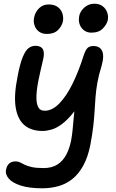

<svg xmlns="http://www.w3.org/2000/svg" viewBox="-20 -754 627 1035"><path d="M207 261Q138 261 92.5 246.5Q47 232 27 208.5Q7 185 13 159Q17 139 29.5 127.5Q42 116 64 116Q78 116 88.5 121.5Q99 127 113 134Q127 141 151 146.5Q175 152 215 152Q259 152 288.5 133.5Q318 115 336 82Q354 49 363 5Q369 -27 371.5 -55.5Q374 -84 377 -115Q379 -133 381 -154Q377 -149 374 -145Q342 -106 313 -84.5Q284 -63 257.5 -55.5Q231 -48 210 -48Q149 -48 112 -79Q75 -110 64.5 -175Q54 -240 75 -343Q88 -412 103 -447.5Q118 -483 134.5 -495Q151 -507 171 -507Q191 -507 202.5 -498.5Q214 -490 216 -472Q218 -454 211 -427Q198 -373 188 -324.5Q178 -276 176.5 -238Q175 -200 185 -178.5Q195 -157 221 -157Q262 -157 300.5 -197Q339 -237 372 -304.5Q405 -372 431 -455Q441 -485 452 -495.5Q463 -506 485 -506Q499 -506 510.5 -500.5Q522 -495 529 -482.5Q536 -470 536 -449.5Q536 -429 528 -400Q512 -349 505 -309Q498 -269 495 -232Q492 -195 490 -157.5Q488 -120 483 -75.5Q478 -31 467 27Q454 93 429 138.5Q404 184 370 211Q336 238 295 249.5Q254 261 207 261ZM473 -578Q439 -578 419.5 -604Q400 -630 407 -668Q413 -695 436 -714.5Q459 -734 488 -734Q516 -734 533.5 -720.5Q551 -707 558 -686.5Q565 -666 561 -645Q556 -623 534.5 -600.5Q513 -578 473 -578ZM233 -571Q208 -571 191 -583Q174 -595 166.5 -616Q159 -637 164 -660Q170 -690 191 -710Q212 -730 242 -730Q273 -730 291.5 -716Q310 -702 316.5 -681Q323 -660 319 -638Q313 -612 292 -591.5Q271 -571 233 -571Z"/></svg>

Font: Shantell Sans Light Medium
Style: Italic
Weight: 500
Italic angle: -11°
Version: Version 1.011;[c5ecc13dd]